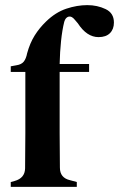

<svg xmlns="http://www.w3.org/2000/svg" viewBox="-20 -730 465 750"><path d="M22 0V-19L37 -23Q77 -34 78 -72Q78 -107 78.5 -141.5Q79 -176 79 -210V-449H22V-471L44 -475Q64 -478 73 -489.5Q82 -501 86 -522Q97 -562 115.5 -591.5Q134 -621 160 -646Q197 -682 239 -696Q281 -710 321 -710Q360 -710 392.5 -694.5Q425 -679 425 -642Q425 -616 409.5 -600.5Q394 -585 365 -585Q319 -585 284 -639L272 -653Q260 -668 248 -665Q236 -662 231 -645Q223 -613 218.5 -570Q214 -527 213 -480H328V-449H213V-210Q213 -176 213.5 -142.5Q214 -109 214 -75Q214 -35 254 -26L280 -19V0Z"/></svg>

Font: DM Serif Text
Style: Regular
Weight: 400
Designer: Colophon Foundry, Frank Grießhammer
Foundry: Colophon Foundry
Version: Version 5.200; ttfautohint (v1.8.3)